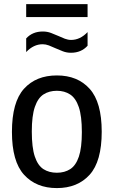

<svg xmlns="http://www.w3.org/2000/svg" viewBox="-20 -928 566 957"><path d="M263.5 9.5Q160.5 9.5 100 -56.8Q39.5 -123 39.5 -270.5Q39.5 -419 99.5 -485.5Q159.5 -552 263.5 -552Q367 -552 427 -485.2Q487 -418.5 487 -271.5Q487 -123.5 426.8 -57Q366.5 9.5 263.5 9.5ZM263.5 -67Q302 -67 330 -85Q358 -103 373 -147Q388 -191 388 -269.5Q388 -349.5 372.8 -394.2Q357.5 -439 329.5 -457.2Q301.5 -475.5 263.5 -475.5Q225 -475.5 197 -457.5Q169 -439.5 153.8 -395.2Q138.5 -351 138.5 -272.5Q138.5 -192.5 153.5 -147.8Q168.5 -103 196.5 -85Q224.5 -67 263.5 -67ZM333.5 -665Q312 -665 292.8 -672.5Q273.5 -680 255.5 -688Q239.5 -695.5 223.8 -701.5Q208 -707.5 192.5 -707.5Q147.5 -707.5 110.5 -668.5V-736.5Q142 -771 193.5 -771Q215 -771 234.2 -763.8Q253.5 -756.5 271.5 -748.5Q287.5 -741 303.2 -735Q319 -729 334.5 -729Q379.5 -729 416.5 -768V-700Q385 -665 333.5 -665ZM110.5 -843V-907.5H416.5V-843Z"/></svg>

Font: Encode Sans Semi Condensed Medium
Style: Regular
Weight: 500
Width: 4
Designer: Multiple Designers
Foundry: Impallari Type
Version: Version 3.000; ttfautohint (v1.8.3) -l 8 -r 50 -G 200 -x 14 